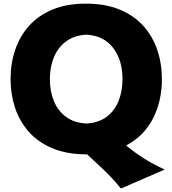

<svg xmlns="http://www.w3.org/2000/svg" viewBox="-20 -847 962 1073"><path d="M465.3 15.6Q353.5 15.6 272.9 -18.3Q192.4 -52.2 140.6 -110.8Q88.9 -169.4 64 -245.1Q39.1 -320.8 39.1 -404.3Q39.1 -492.7 65.2 -569.3Q91.3 -646 143.6 -703.9Q195.8 -761.7 274.9 -794.2Q354 -826.7 460 -826.7Q567.9 -826.7 647.7 -793.9Q727.5 -761.2 780 -703.4Q832.5 -645.5 858.6 -568.8Q884.8 -492.2 884.8 -404.8Q884.8 -280.8 834.2 -183.3Q783.7 -85.9 685.1 -34.2L701.2 -21Q742.2 12.2 788.8 41.3Q835.4 70.3 900.4 100.6L655.8 206.5Q628.4 171.9 596.9 139.4Q565.4 106.9 533.7 77.6L466.8 15.6Q466.3 15.6 465.3 15.6ZM462.9 -156.7Q531.7 -160.6 576.4 -194.6Q621.1 -228.5 642.8 -283.2Q664.6 -337.9 664.6 -404.8Q664.6 -510.7 612.5 -579.1Q560.5 -647.5 462.9 -653.3Q395.5 -649.4 350.1 -616.2Q304.7 -583 281.7 -528.3Q258.8 -473.6 258.8 -404.8Q258.8 -337.4 281 -282.7Q303.2 -228 348.4 -194.3Q393.6 -160.6 462.9 -156.7Z"/></svg>

Font: Pinar DS4 ExtraBold
Style: Regular
Weight: 800
Designer: Amin Abedi
Version: Version 3.000